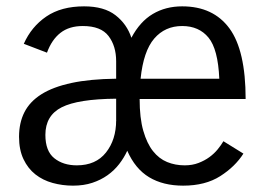

<svg xmlns="http://www.w3.org/2000/svg" viewBox="-20 -575 849 605"><path d="M747 -91Q721 -50 674 -20Q627 10 557 10Q494 10 450 -16.5Q406 -43 381 -100Q371 -78 355.5 -58Q340 -38 319 -23Q298 -8 271 1Q244 10 210 10Q177 10 146 1.5Q115 -7 91.5 -25.5Q68 -44 54 -73.5Q40 -103 40 -144Q40 -188 57 -221.5Q74 -255 110.5 -278Q147 -301 205 -313.5Q263 -326 346 -327V-382Q346 -430 322 -461.5Q298 -493 241 -493Q198 -493 170.5 -471.5Q143 -450 128 -409L55 -437Q79 -491 126 -523Q173 -555 245 -555Q308 -555 344 -527Q380 -499 394 -456Q421 -507 461.5 -531Q502 -555 554 -555Q652 -555 703 -485.5Q754 -416 754 -263H420Q420 -203 431.5 -163Q443 -123 462 -99Q481 -75 506.5 -64.5Q532 -54 562 -54Q586 -54 605.5 -61.5Q625 -69 640 -80Q655 -91 666 -104.5Q677 -118 684 -130ZM347 -196 346 -197V-264Q226 -263 174.5 -237Q123 -211 123 -150Q123 -99 151 -76.5Q179 -54 222 -54Q282 -54 314 -94.5Q346 -135 346 -196ZM554 -493Q500 -493 466 -453.5Q432 -414 423 -327H671Q667 -420 637 -456.5Q607 -493 554 -493Z"/></svg>

Font: Carrois Gothic
Style: Regular
Weight: 400
Designer: Ralph du Carrois
Foundry: Ralph du Carrois
Version: Version 1.002